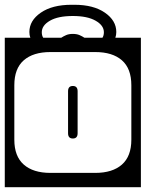

<svg xmlns="http://www.w3.org/2000/svg" viewBox="-40 -764 610 804"><path d="M272 -744Q351.5 -744 399.2 -711Q447 -678 447 -630Q447 -617 443 -606H550V20H-20V-606H87Q83 -617 83 -630Q83 -678 131 -711Q179 -744 259 -744ZM135 -629Q135 -615 141 -606H216.5Q225.5 -612 237 -617Q248.5 -622 265 -622Q281.5 -622 293 -617Q304.5 -612 313.5 -606H389Q395 -615 395 -629Q395 -657.5 360.5 -677.2Q326 -697 265 -697Q203 -697 169 -677.2Q135 -657.5 135 -629ZM171 -546Q99 -546 59.5 -511.5Q20 -477 20 -407V-179Q20 -109.5 59.5 -74.8Q99 -40 171 -40H359Q431 -40 470.5 -74.8Q510 -109.5 510 -179V-407Q510 -477 470.5 -511.5Q431 -546 359 -546ZM285 -206Q285 -184 265 -184Q245 -184 245 -206V-382Q245 -404 265 -404Q285 -404 285 -382Z"/></svg>

Font: Honk Rounded
Style: Regular
Weight: 400
Designer: Noopur Datye & Yesha Goshar
Foundry: Ek Type
Version: Version 1.000